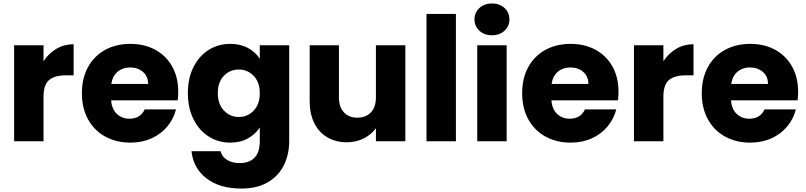

<svg xmlns="http://www.w3.org/2000/svg" viewBox="-20 -821 4687 1116"><path d="M233 -465Q263 -511 308 -537.5Q353 -564 408 -564V-383H361Q297 -383 265 -355.5Q233 -328 233 -259V0H62V-558H233Z M1016 -288Q1016 -264 1013 -238H626Q630 -186 659.5 -158.5Q689 -131 732 -131Q796 -131 821 -185H1003Q989 -130 952.5 -86Q916 -42 861 -17Q806 8 738 8Q656 8 592 -27Q528 -62 492 -127Q456 -192 456 -279Q456 -366 491.5 -431Q527 -496 591 -531Q655 -566 738 -566Q819 -566 882 -532Q945 -498 980.5 -435Q1016 -372 1016 -288ZM841 -333Q841 -377 811 -403Q781 -429 736 -429Q693 -429 663.5 -404Q634 -379 627 -333Z M1318 -566Q1377 -566 1421.5 -542Q1466 -518 1490 -479V-558H1661V-1Q1661 76 1630.5 138.5Q1600 201 1537.5 238Q1475 275 1382 275Q1258 275 1181 216.5Q1104 158 1093 58H1262Q1270 90 1300 108.5Q1330 127 1374 127Q1427 127 1458.5 96.5Q1490 66 1490 -1V-80Q1465 -41 1421 -16.5Q1377 8 1318 8Q1249 8 1193 -27.5Q1137 -63 1104.5 -128.5Q1072 -194 1072 -280Q1072 -366 1104.5 -431Q1137 -496 1193 -531Q1249 -566 1318 -566ZM1490 -279Q1490 -343 1454.5 -380Q1419 -417 1368 -417Q1317 -417 1281.5 -380.5Q1246 -344 1246 -280Q1246 -216 1281.5 -178.5Q1317 -141 1368 -141Q1419 -141 1454.5 -178Q1490 -215 1490 -279Z M2336 -558V0H2165V-76Q2139 -39 2094.5 -16.5Q2050 6 1996 6Q1932 6 1883 -22.5Q1834 -51 1807 -105Q1780 -159 1780 -232V-558H1950V-255Q1950 -199 1979 -168Q2008 -137 2057 -137Q2107 -137 2136 -168Q2165 -199 2165 -255V-558Z M2630 -740V0H2459V-740Z M2840 -616Q2795 -616 2766.5 -642.5Q2738 -669 2738 -708Q2738 -748 2766.5 -774.5Q2795 -801 2840 -801Q2884 -801 2912.5 -774.5Q2941 -748 2941 -708Q2941 -669 2912.5 -642.5Q2884 -616 2840 -616ZM2925 -558V0H2754V-558Z M3575 -288Q3575 -264 3572 -238H3185Q3189 -186 3218.5 -158.5Q3248 -131 3291 -131Q3355 -131 3380 -185H3562Q3548 -130 3511.5 -86Q3475 -42 3420 -17Q3365 8 3297 8Q3215 8 3151 -27Q3087 -62 3051 -127Q3015 -192 3015 -279Q3015 -366 3050.5 -431Q3086 -496 3150 -531Q3214 -566 3297 -566Q3378 -566 3441 -532Q3504 -498 3539.5 -435Q3575 -372 3575 -288ZM3400 -333Q3400 -377 3370 -403Q3340 -429 3295 -429Q3252 -429 3222.5 -404Q3193 -379 3186 -333Z M3836 -465Q3866 -511 3911 -537.5Q3956 -564 4011 -564V-383H3964Q3900 -383 3868 -355.5Q3836 -328 3836 -259V0H3665V-558H3836Z M4619 -288Q4619 -264 4616 -238H4229Q4233 -186 4262.5 -158.5Q4292 -131 4335 -131Q4399 -131 4424 -185H4606Q4592 -130 4555.5 -86Q4519 -42 4464 -17Q4409 8 4341 8Q4259 8 4195 -27Q4131 -62 4095 -127Q4059 -192 4059 -279Q4059 -366 4094.5 -431Q4130 -496 4194 -531Q4258 -566 4341 -566Q4422 -566 4485 -532Q4548 -498 4583.5 -435Q4619 -372 4619 -288ZM4444 -333Q4444 -377 4414 -403Q4384 -429 4339 -429Q4296 -429 4266.5 -404Q4237 -379 4230 -333Z"/></svg>

Font: Fz Poppins
Style: Bold
Weight: 700
Designer: Ninad Kale (Devanagari), Jonny Pinhorn (Latin)
Foundry: Indian Type Foundry
Version: Vit hóa bi Vntype.Com & FontZin.Com